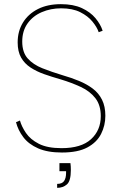

<svg xmlns="http://www.w3.org/2000/svg" viewBox="-20 -727 584 924"><path d="M319 58Q320 65 320.5 74Q321 83 321 91Q321 144 302 160.5Q283 177 255 177V158Q279 158 288.5 144Q298 130 298 105V97H266V58ZM76 -147Q84 -118 105 -87Q126 -56 167 -35Q208 -14 276 -14Q371 -14 418 -57Q465 -100 465 -168Q465 -221 439 -254.5Q413 -288 369 -308.5Q325 -329 272 -345Q230 -357 193 -370Q156 -383 127 -402Q98 -421 81.5 -450Q65 -479 65 -523Q65 -577 90.5 -618.5Q116 -660 162.5 -683.5Q209 -707 273 -707Q333 -707 374 -688Q415 -669 439.5 -639.5Q464 -610 474 -579L455 -572Q447 -596 425 -623Q403 -650 366 -668.5Q329 -687 274 -687Q224 -687 181 -668.5Q138 -650 112.5 -614Q87 -578 87 -527Q87 -475 113.5 -445.5Q140 -416 184 -398.5Q228 -381 281 -365Q323 -353 360.5 -337.5Q398 -322 426.5 -300.5Q455 -279 471 -247Q487 -215 487 -170Q487 -123 466.5 -82.5Q446 -42 400.5 -17.5Q355 7 278 7Q209 7 163.5 -13Q118 -33 92.5 -66.5Q67 -100 57 -139Z"/></svg>

Font: Albert Sans Thin
Style: Regular
Weight: 250
Designer: Andreas Rasmussen
Foundry: a.Foundry
Version: Version 1.025